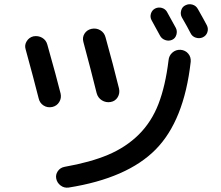

<svg xmlns="http://www.w3.org/2000/svg" viewBox="-20 -846 1040 905"><path d="M831.1 -611.3Q853.5 -609.4 867.2 -593.3Q880.9 -577.1 878.9 -554.7Q847.7 -277.3 713.9 -141.6Q580.1 -5.9 303.7 38.1Q282.2 41 265.6 28.3Q249 15.6 245.1 -3.9Q241.2 -22.5 252.4 -39.1Q263.7 -55.7 284.2 -59.6Q406.2 -81.1 490.2 -116.7Q574.2 -152.3 634.3 -211.9Q694.3 -271.5 727.1 -356.4Q759.8 -441.4 774.4 -561.5Q776.4 -584 792.5 -598.1Q808.6 -612.3 831.1 -611.3ZM710.9 -805.7Q726.6 -813.5 743.2 -808.6Q759.8 -803.7 767.6 -789.1Q802.7 -725.6 808.6 -714.8Q816.4 -700.2 811.5 -682.6Q806.6 -665 791 -658.2Q775.4 -651.4 758.8 -657.2Q742.2 -663.1 734.4 -677.7Q700.2 -739.3 694.3 -751Q686.5 -765.6 691.4 -781.7Q696.3 -797.9 710.9 -805.7ZM854.5 -821.3Q870.1 -829.1 887.2 -824.2Q904.3 -819.3 913.1 -802.7Q941.4 -752.9 955.1 -726.6Q962.9 -710.9 957.5 -694.3Q952.1 -677.7 935.5 -669.9Q919.9 -663.1 902.8 -668.5Q885.7 -673.8 877.9 -690.4Q865.2 -715.8 836.9 -764.6Q829.1 -779.3 834 -796.9Q838.9 -814.5 854.5 -821.3ZM162.1 -382.8Q138.7 -475.6 100.6 -614.3Q94.7 -633.8 106 -651.9Q117.2 -669.9 137.7 -674.8Q160.2 -678.7 178.7 -668Q197.3 -657.2 203.1 -635.7Q248 -476.6 265.6 -405.3Q270.5 -383.8 259.3 -365.2Q248 -346.7 226.6 -341.8Q204.1 -336.9 185.5 -348.6Q167 -360.4 162.1 -382.8ZM411.1 -710Q433.6 -714.8 452.6 -703.6Q471.7 -692.4 477.5 -669.9Q513.7 -540 541 -428.7Q545.9 -406.2 534.7 -387.7Q523.4 -369.1 501.5 -365.2Q479.5 -361.3 460.4 -373Q441.4 -384.8 435.5 -407.2Q409.2 -513.7 373 -648.4Q367.2 -669.9 378.4 -687.5Q389.6 -705.1 411.1 -710Z"/></svg>

Font: Rounded-X Mgen+ 1m medium
Style: Regular
Weight: 500
Designer: [Source Han Sans]
Ryoko NISHIZUKA  (kana & ideographs); Paul D. Hunt (Latin, Greek & Cyrillic); Wenlong ZHANG  (bopomofo
Version: Version 1.059.20150602